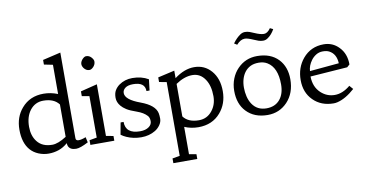

<svg xmlns="http://www.w3.org/2000/svg" viewBox="-95 -1080 3107 1621"><g transform="rotate(-10 1458.5 -269.5)"><path d="M293 -494.6Q354 -494.6 414.6 -470.7V-721.2L339.8 -736.3V-775.9L493.7 -812V-78.1Q493.7 -56.2 518.3 -56.2Q543 -56.2 580.1 -71.3L590.3 -25.4Q520.5 11.2 485.8 11.2Q435.5 11.2 419.9 -21.5Q414.6 -33.2 414.6 -49.3Q377.9 -17.1 336.4 -2.9Q294.9 11.2 250.2 11.2Q205.6 11.2 164.1 -5.9Q122.6 -22.9 94.7 -54.7Q40.5 -116.7 40.5 -230Q40.5 -338.4 104.5 -412.1Q175.3 -494.6 293 -494.6ZM293 -57.1Q342.3 -57.1 414.6 -103.5V-380.9Q372.6 -437 280.8 -437Q210 -437 166 -379.9Q125 -325.7 125 -240.2Q125 -162.6 164.1 -112.8Q207 -57.1 293 -57.1Z M751 -51.8 813.5 -40.5V0H608.4V-40.5L671.9 -51.8V-407.2L608.4 -418.5V-459L751 -494.6ZM668.9 -724.6Q687 -744.1 701.9 -744.1Q716.8 -744.1 727.3 -738.8Q737.8 -733.4 746.1 -724.6Q764.2 -704.6 764.2 -689.2Q764.2 -673.8 759 -663.1Q753.9 -652.3 746.1 -643.6Q727.5 -624.5 712.2 -624.5Q696.8 -624.5 687 -629.9Q677.2 -635.3 669.2 -643.8Q661.1 -652.3 656.2 -663.1Q651.4 -673.8 651.4 -684.3Q651.4 -694.8 656.2 -705.3Q661.1 -715.8 668.9 -724.6Z M918 -142.6Q918 -40.5 1043 -40.5Q1090.3 -40.5 1118.7 -61.5Q1144.5 -80.6 1144.5 -109.4Q1144.5 -139.6 1129.4 -156.2Q1099.6 -189 1043.2 -208.5Q986.8 -228 958.7 -245.8Q930.7 -263.7 914.6 -283.2Q886.7 -316.4 886.7 -354.7Q886.7 -393.1 901.1 -417.5Q915.5 -441.9 939 -459Q988.8 -494.6 1054.2 -494.6Q1132.8 -494.6 1191.4 -460L1180.2 -365.7H1153.8Q1153.8 -442.4 1051.8 -442.4Q1007.3 -442.4 984.4 -425Q961.4 -407.7 961.4 -381.8Q961.4 -324.7 1088.9 -278.3Q1208 -234.4 1223.1 -163.6Q1227.1 -143.6 1227.1 -116Q1227.1 -88.4 1209.2 -62.5Q1191.4 -36.6 1164.6 -20.5Q1112.3 11.2 1043.9 11.2Q977.1 11.2 918.9 -14.6Q893.1 -25.9 874 -40.5L892.6 -142.6Z M1533.7 11.2Q1470.7 11.2 1414.6 -12.7V221.7L1476.6 232.9V273.4H1271.5V232.9L1335 221.7V-410.6L1271.5 -422.4V-461.9L1414.6 -494.6V-430.2Q1500 -494.6 1583.5 -494.6Q1672.9 -494.6 1730 -428.7Q1788.1 -361.8 1788.1 -253.4Q1788.1 -145.5 1723.6 -70.8Q1653.3 11.2 1533.7 11.2ZM1414.6 -380.9V-102.1Q1456.5 -45.9 1547.9 -45.9Q1618.2 -45.9 1662.1 -101.6Q1703.1 -152.8 1703.1 -225.1Q1703.1 -314.5 1666 -370.1Q1626 -431.2 1557.1 -431.2Q1488.3 -431.2 1414.6 -380.9Z M1883.3 -237.3Q1883.3 -293.5 1902.6 -341.8Q1921.9 -390.1 1955.1 -423.8Q2023.4 -494.6 2123.5 -494.6Q2239.7 -494.6 2305.2 -425.8Q2367.2 -359.9 2367.2 -253.4Q2367.2 -134.8 2296.9 -60.5Q2228.5 11.2 2127.9 11.2Q2013.2 11.2 1946.3 -59.6Q1883.3 -126 1883.3 -237.3ZM2005.9 -108.4Q2047.9 -45.9 2127 -45.9Q2201.2 -45.9 2242.2 -94.7Q2282.7 -142.6 2282.7 -224.1Q2282.7 -368.7 2200.2 -418.5Q2169.4 -437 2127.4 -437Q2085.4 -437 2056.6 -422.6Q2027.8 -408.2 2008.3 -383.1Q1988.8 -357.9 1978.8 -324.2Q1968.8 -290.5 1968.8 -251.2Q1968.8 -211.9 1977.8 -174.6Q1986.8 -137.2 2005.9 -108.4ZM2047.4 -657.2Q2010.3 -657.2 1976.1 -617.7L1951.7 -632.8Q1982.4 -675.8 2019 -700.2Q2038.1 -712.4 2058.6 -712.4Q2079.1 -712.4 2098.1 -705.6Q2117.2 -698.7 2135.3 -690.4Q2184.1 -668.5 2214.6 -668.5Q2245.1 -668.5 2272 -707.5L2298.3 -694.8Q2273.9 -650.4 2237.8 -626Q2219.7 -613.3 2198.7 -613.3Q2177.7 -613.3 2158.4 -620.1Q2139.2 -627 2120.6 -635.3Q2070.8 -657.2 2047.4 -657.2Z M2847.7 -111.8 2875.5 -80.1Q2797.9 -10.3 2725.1 7.3Q2709 11.2 2693.4 11.2Q2585.9 11.2 2518.6 -56.6Q2451.7 -123 2451.7 -230Q2451.7 -336.4 2514.6 -412.1Q2584 -494.6 2694.8 -494.6Q2771.5 -494.6 2824.2 -439.5Q2880.4 -381.8 2880.4 -289.6L2857.4 -269L2539.1 -246.1Q2540 -157.2 2596.7 -104Q2647.5 -57.1 2714.8 -57.1Q2782.2 -57.1 2847.7 -111.8ZM2542.5 -292 2793.5 -314.9Q2790 -396 2731 -426.3Q2710 -437 2677.2 -437Q2644.5 -437 2618.9 -420.9Q2593.3 -404.8 2576.7 -381.8Q2544.9 -338.4 2542.5 -292Z"/></g></svg>

Font: Habibi
Style: Regular
Weight: 400
Designer: Magnus Gaarde
Foundry: Magnus Gaarde
Version: Version 1.001